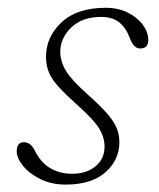

<svg xmlns="http://www.w3.org/2000/svg" viewBox="-20 -478 418 505"><path d="M169.5 -21Q208 -21 231.5 -40.8Q255 -60.5 255 -92.5Q255 -116 241.5 -139Q228 -162 185.5 -200Q153 -229 134.5 -249.2Q116 -269.5 108.5 -287.8Q101 -306 101 -328.5Q101 -381 141.8 -419.2Q182.5 -457.5 258 -457.5Q291 -457.5 316.2 -444.8Q341.5 -432 355.8 -412.5Q370 -393 370 -372.5Q370 -350.5 348.5 -350.5Q332 -350.5 322 -376.5Q312 -404 294 -418.8Q276 -433.5 246 -433.5Q196 -433.5 167.2 -405.5Q138.5 -377.5 138.5 -341.5Q138.5 -317 153 -292.5Q167.5 -268 209 -231Q244 -200 262.2 -178.8Q280.5 -157.5 287.2 -140.2Q294 -123 294 -104Q294 -57.5 257.5 -25Q221 7.5 152.5 7.5Q115.5 7.5 86.5 -6.8Q57.5 -21 40.8 -41.5Q24 -62 24 -80.5Q24 -104 43.5 -104Q51 -104 58.2 -99Q65.5 -94 72 -81Q87.5 -50 112.5 -35.5Q137.5 -21 169.5 -21Z"/></svg>

Font: Fraunces 9pt SuperSoft Thin
Style: Italic
Weight: 100
Italic angle: -16°
Version: Version 1.000;[0bf87f6ff]